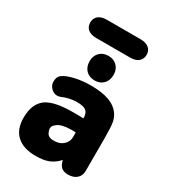

<svg xmlns="http://www.w3.org/2000/svg" viewBox="-179 -807 808 909"><g transform="rotate(30 225.0 -352.5)"><path d="M270 -256Q248 -257 238 -257Q228 -257 223.5 -257Q219 -257 214 -257Q164 -257 128.5 -250Q93 -243 70 -228Q23 -195 23 -118Q23 -55 59 -22Q95 11 163 11Q206 11 234 -0.5Q262 -12 284 -37Q290 -11 303 0Q316 11 339 11Q369 11 386.5 -4.5Q404 -20 404 -46V-225Q404 -282 400 -307Q396 -332 383 -351Q362 -381 323 -395Q284 -409 224 -409Q177 -409 136.5 -399.5Q96 -390 76 -375Q60 -363 60 -337Q60 -317 74.5 -302Q89 -287 109 -287Q116 -287 127 -291Q144 -299 166 -303.5Q188 -308 206 -308Q240 -308 254.5 -297.5Q269 -287 270 -262ZM272 -180V-156Q272 -131 254 -113.5Q236 -96 209 -95Q168 -91 160 -119Q148 -145 171 -161Q181 -171 202 -176Q223 -181 248 -181Q256 -181 260 -181Q264 -181 272 -180ZM226 -572Q196 -572 178 -553.5Q160 -535 160 -506Q160 -475 178 -456.5Q196 -438 226 -438Q255 -438 273 -456.5Q291 -475 291 -506Q291 -535 273 -553.5Q255 -572 226 -572ZM132 -716Q103 -716 87 -702.5Q71 -689 71 -666Q71 -643 87 -629.5Q103 -616 132 -616H318Q347 -616 363 -629.5Q379 -643 379 -666Q379 -689 363 -702.5Q347 -716 318 -716Z"/></g></svg>

Font: Beiruti ExtraBold
Style: Regular
Weight: 800
Designer: Arlette Boutros
Foundry: Boutros
Version: Version 1.41